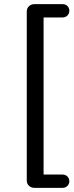

<svg xmlns="http://www.w3.org/2000/svg" viewBox="-20 -725 355 925"><path d="M145 180Q130 180 119.5 170Q109 160 109 145V-670Q109 -685 119.5 -695Q130 -705 145 -705H281Q296 -705 305 -696Q314 -687 314 -673Q314 -660 305 -650.5Q296 -641 281 -641H190V116H281Q296 116 305 125.5Q314 135 314 148Q314 161 305 170.5Q296 180 281 180Z"/></svg>

Font: Nunito
Style: Regular
Weight: 400
Designer: Vernon Adams
Foundry: Vernon Adams
Version: Version 3.602